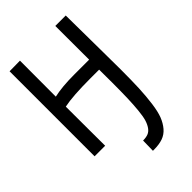

<svg xmlns="http://www.w3.org/2000/svg" viewBox="-246 -723 1009 1009"><g transform="rotate(-45 259.0 -218.5)"><path d="M107.4 -632.8 106.9 -365.7Q167 -379.4 256.8 -379.4H368.2Q368.2 -453.1 367.9 -525.4Q367.7 -597.7 367.7 -630.4H445.3Q445.8 -555.7 447.5 -419.7Q449.2 -283.7 449.2 -226.1Q449.2 -144 446.8 -87.9Q444.3 -31.7 437.5 19Q430.7 69.8 418.7 100.6Q406.7 131.3 387.2 154.3Q367.7 177.2 340.1 186.8Q312.5 196.3 274.4 196.3H266.6L268.1 121.6Q290.5 121.6 305.9 115.7Q321.3 109.9 332.8 93.8Q344.2 77.6 351.1 54.9Q357.9 32.2 361.8 -7.6Q365.7 -47.4 367.2 -94Q368.7 -140.6 368.7 -210.9Q368.7 -224.6 368.4 -256.1Q368.2 -287.6 368.2 -305.2H305.2Q171.4 -305.2 106.9 -291.5Q106.9 -197.8 107.4 -116Q107.9 -34.2 107.9 0H29.3V-631.8Z"/></g></svg>

Font: FantasqueSansM Nerd Font
Style: Regular
Weight: 400
Monospace: yes
Designer: Jany Belluz
Version: Version 1.8.0 ; ttfautohint (v1.8.2);Nerd Fonts 3.4.0